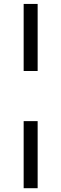

<svg xmlns="http://www.w3.org/2000/svg" viewBox="-20 -885 316 991"><path d="M102.1 -518.6V-864.7H174.3V-518.6ZM102.1 86.4V-259.8H174.3V86.4Z"/></svg>

Font: Voltaire
Style: Regular
Weight: 400
Designer: Yvonne Schttler
Foundry: Yvonne Schttler
Version: Version 1.003